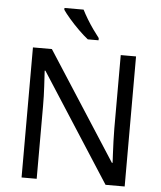

<svg xmlns="http://www.w3.org/2000/svg" viewBox="-61 -997 883 1050"><g transform="rotate(5 380.0 -472.0)"><path d="M663 0H558L176 -593H172Q174 -558 177 -506Q180 -454 180 -399V0H97V-714H201L582 -123H586Q585 -139 583.5 -171Q582 -203 580.5 -241Q579 -279 579 -311V-714H663ZM355 -944Q366 -922 382.5 -894.5Q399 -867 417.5 -841Q436 -815 451 -796V-784H392Q369 -802 340 -830.5Q311 -859 286.5 -887.5Q262 -916 250 -934V-944Z"/></g></svg>

Font: Noto Sans
Style: Regular
Weight: 400
Designer: Monotype Design Team
Foundry: Monotype Imaging Inc.
Version: Version 2.007